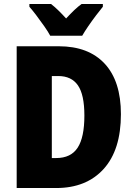

<svg xmlns="http://www.w3.org/2000/svg" viewBox="-20 -947 671 967"><path d="M589 -372Q589 -192 502 -96Q415 0 263 0H64V-714H276Q426 -714 507.5 -626Q589 -538 589 -372ZM405 -365Q405 -470 372.5 -517Q340 -564 274 -564H241V-151H263Q337 -151 371 -203Q405 -255 405 -365ZM233 -767Q223 -786 203.5 -814Q184 -842 163.5 -869Q143 -896 128 -913V-927H237Q255 -913 273 -895.5Q291 -878 313 -854Q335 -878 354 -896Q373 -914 391 -927H498V-913Q483 -895 463 -868.5Q443 -842 424.5 -815Q406 -788 394 -767Z"/></svg>

Font: Noto Sans Gurmukhi UI Condensed Black
Style: Regular
Weight: 900
Width: 3
Designer: Jelle Bosma - Monotype Design Team
Foundry: Monotype Imaging Inc.
Version: Version 2.004; ttfautohint (v1.8.4.7-5d5b)